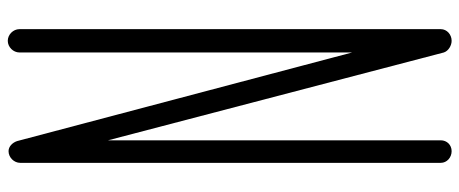

<svg xmlns="http://www.w3.org/2000/svg" viewBox="-364 -830 1182 494"><g transform="rotate(90 227.0 -583.0)"><path d="M369 -1154C353 -1154 341 -1142 341 -1126V-270L115 -1134C111 -1146 97 -1154 85 -1154C69 -1154 55 -1142 55 -1126V-44V-42C55 -26 69 -12 85 -12C101 -12 115 -26 115 -42V-44V-898L343 -36C347 -24 357 -14 369 -14C385 -14 399 -28 399 -44V-1126C399 -1142 385 -1154 369 -1154Z"/></g></svg>

Font: bauhaus_2017
Style: _regular
Weight: 400
Version: Version 1.0